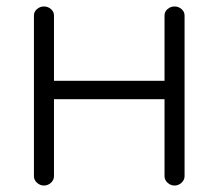

<svg xmlns="http://www.w3.org/2000/svg" viewBox="-20 -563 677 594"><path d="M85 -18V-515Q85 -527 94.5 -535Q104 -543 116 -543Q128 -543 137.5 -535Q147 -527 147 -515V-313H489V-515Q489 -527 498.5 -535Q508 -543 520 -543Q532 -543 541.5 -535Q551 -527 551 -515V-18Q551 -6 541.5 2.5Q532 11 520 11Q508 11 498.5 2.5Q489 -6 489 -18V-256H147V-18Q147 -6 137.5 2.5Q128 11 116 11Q104 11 94.5 2.5Q85 -6 85 -18Z"/></svg>

Font: Hoogli Medium
Style: Regular
Weight: 500
Designer: Anand Singh Naorem
Foundry: Brand New Type
Version: Version 1.00 b007